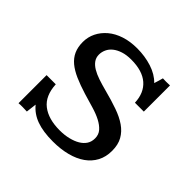

<svg xmlns="http://www.w3.org/2000/svg" viewBox="-124 -569 701 701"><g transform="rotate(45 226.5 -219.0)"><path d="M390.6 -301.8H344.7Q342.8 -350.6 312.3 -377.2Q281.7 -403.8 224.1 -403.8Q199.7 -403.8 181.6 -397.9Q163.6 -392.1 151.4 -382.3Q139.2 -372.6 133.3 -359.6Q127.4 -346.7 127.4 -333Q127.4 -317.9 135.5 -306.4Q143.6 -294.9 158.2 -286.1Q172.9 -277.3 193.1 -270.5Q213.4 -263.7 237.8 -257.3Q277.3 -247.1 309.3 -235.8Q341.3 -224.6 363.5 -209.2Q385.7 -193.8 397.9 -172.1Q410.2 -150.4 410.2 -118.7Q410.2 -87.4 397.5 -63.5Q384.8 -39.6 361.6 -23.2Q338.4 -6.8 305.7 1.7Q272.9 10.3 232.9 10.3Q182.1 10.3 148.4 -2Q114.7 -14.2 93.3 -40.5L88.4 0Q77.1 -0.5 66.9 -0.7Q56.6 -1 45.4 0V-145H92.8Q95.7 -88.4 129.4 -62.3Q163.1 -36.1 221.7 -36.1Q246.6 -36.1 267.3 -41.3Q288.1 -46.4 302.7 -55.2Q317.4 -64 325.7 -76.7Q334 -89.4 334 -106.9Q334 -126 322.5 -139.2Q311 -152.3 291.7 -162.4Q272.5 -172.4 246.8 -179.9Q221.2 -187.5 192.9 -195.8Q158.2 -206.5 132.1 -218Q106 -229.5 88.4 -244.1Q70.8 -258.8 62 -278.3Q53.2 -297.9 53.2 -324.2Q53.2 -349.6 64.2 -372.1Q75.2 -394.5 95.7 -411.9Q116.2 -429.2 145.3 -438.7Q174.3 -448.2 210.4 -448.2Q250.5 -448.2 286.1 -436.8Q321.8 -425.3 343.8 -402.3Q343.8 -402.8 345.5 -408Q347.2 -413.1 349.1 -419.4Q351.1 -426.8 354 -437Q362.8 -436.5 370.6 -436.5Q377.4 -436.5 383.1 -436.8Q388.7 -437 390.6 -437Z"/></g></svg>

Font: Kameron
Style: Regular
Weight: 400
Version: Version 1.000